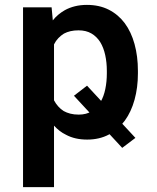

<svg xmlns="http://www.w3.org/2000/svg" viewBox="-20 -558 640 781"><path d="M530.8 2.9 334 -209.5 280.8 -168.5 477.1 43.5ZM541 -259.3V-269.5Q541 -329.1 527.3 -378.7Q513.7 -428.2 487.3 -463.9Q460.9 -499 422.4 -518.6Q383.8 -538.1 333.5 -538.1Q307.1 -538.1 284.7 -532.5Q262.2 -526.9 243.7 -516.6Q230 -508.8 217.5 -498.5Q205.1 -488.3 194.8 -475.1L189.9 -528.3H73.7V203.1H199.7V-46.9Q210.4 -35.2 222.4 -25.9Q234.4 -16.6 248.5 -9.8Q266.6 0 288.1 4.9Q309.6 9.8 334.5 9.8Q384.3 9.8 422.9 -10.7Q461.4 -31.2 487.8 -67.4Q513.7 -103 527.3 -152.3Q541 -201.7 541 -259.3ZM414.6 -269.5V-259.3Q414.6 -226.1 408.4 -196Q402.3 -166 389.2 -143.6Q375.5 -119.6 353.5 -105.7Q331.5 -91.8 300.3 -91.8Q281.2 -91.8 266.1 -95.7Q251 -99.6 238.8 -106.4Q226.6 -114.3 216.8 -125.2Q207 -136.2 199.7 -149.9V-377.4Q207 -392.1 217.3 -402.8Q227.5 -413.6 240.2 -421.4Q252 -427.7 266.8 -431.2Q281.7 -434.6 299.3 -434.6Q330.1 -434.6 351.8 -421.9Q373.5 -409.2 387.7 -386.7Q401.4 -364.3 408 -334Q414.6 -303.7 414.6 -269.5Z"/></svg>

Font: Roboto Mono SemiBold
Style: Regular
Weight: 600
Monospace: yes
Designer: Google
Version: Version 3.000